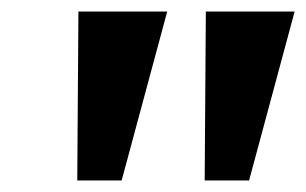

<svg xmlns="http://www.w3.org/2000/svg" viewBox="-20 -762 531 333"><path d="M116 -742 114 -449H191L270 -742ZM337 -742 335 -449H412L491 -742Z"/></svg>

Font: Cheyenne Sans
Style: Bold Italic
Weight: 700
Italic angle: -8.13011°
Designer: The Public Sans project authors (U.S. Web Design System), Libre Franklin designed by Pablo Impallari and Rodrigo Fuenzal
Foundry: The Cheyenne Sans Project Authors
Version: Version 2.007